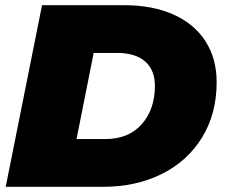

<svg xmlns="http://www.w3.org/2000/svg" viewBox="-20 -720 866 740"><path d="M142 -700H458Q568 -700 648.5 -664Q729 -628 772 -561Q815 -494 815 -403Q815 -282 759 -190.5Q703 -99 603.5 -49.5Q504 0 377 0H2ZM385 -184Q476 -184 526.5 -241.5Q577 -299 577 -389Q577 -450 539.5 -483Q502 -516 431 -516H341L275 -184Z"/></svg>

Font: Montserrat Alternates Black
Style: Italic
Weight: 900
Italic angle: -11.3°
Designer: Julieta Ulanovsky
Foundry: Julieta Ulanovsky
Version: Version 7.200